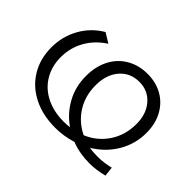

<svg xmlns="http://www.w3.org/2000/svg" viewBox="-105 -764 1005 1005"><g transform="rotate(45 397.0 -261.5)"><path d="M621 12Q550 12 488 -12Q426 7 363 7Q271 7 200.5 -28.5Q130 -64 91 -128.5Q52 -193 52 -277Q52 -358 90 -426Q128 -494 196 -534L250 -501Q189 -462 156 -403.5Q123 -345 123 -275Q123 -208 154 -156Q185 -104 242 -75.5Q299 -47 373 -47Q396 -47 417 -50Q356 -92 321 -156.5Q286 -221 286 -299Q286 -369 313.5 -422.5Q341 -476 391.5 -505.5Q442 -535 507 -535Q570 -535 618.5 -507Q667 -479 694 -428.5Q721 -378 721 -312Q721 -230 680 -160.5Q639 -91 567 -48Q591 -43 626 -43Q673 -43 721 -55L727 -2Q671 12 621 12ZM497 -71Q568 -101 609.5 -163.5Q651 -226 651 -308Q651 -382 610.5 -428.5Q570 -475 506 -475Q439 -475 397.5 -427Q356 -379 356 -300Q356 -222 394 -162Q432 -102 497 -71Z"/></g></svg>

Font: APTA Sans Regular
Style: Regular
Weight: 400
Version: Version 7.200